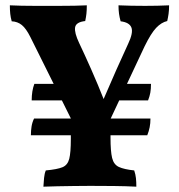

<svg xmlns="http://www.w3.org/2000/svg" viewBox="-20 -698 672 721"><path d="M395 -262V-181Q395 -130 401 -105Q407 -80 426.5 -71Q446 -62 484 -58Q489 -43 490.5 -29Q492 -15 492 3Q454 1 408 0.5Q362 0 319 0Q290 0 257.5 0.5Q225 1 195.5 1.5Q166 2 143 3Q144 -14 145.5 -30Q147 -46 152 -58Q195 -62 214.5 -70Q234 -78 240 -101.5Q246 -125 246 -176V-262ZM361 -179H283L94 -559Q78 -591 62 -604Q46 -617 24 -618Q20 -632 18.5 -646Q17 -660 17 -678Q36 -677 61 -676.5Q86 -676 111 -676Q136 -676 155 -676Q174 -676 202.5 -676Q231 -676 260 -676.5Q289 -677 306 -678Q306 -659 304.5 -646Q303 -633 300 -619Q265 -615 262 -595Q259 -575 277 -537Q297 -495 322.5 -437.5Q348 -380 372 -319H366Q393 -382 417 -436Q441 -490 461 -533Q481 -575 473.5 -594.5Q466 -614 433 -618Q429 -632 427 -646Q425 -660 425 -678Q447 -677 473 -676.5Q499 -676 525 -676Q548 -676 571 -676.5Q594 -677 615 -678Q615 -660 613 -646Q611 -632 608 -619Q586 -614 566.5 -593.5Q547 -573 523 -524ZM262 -321H99Q99 -339 101.5 -354.5Q104 -370 109 -383H239ZM257 -190H96Q96 -207 98.5 -223Q101 -239 108 -253H257ZM381 -253H545Q545 -235 542 -220Q539 -205 533 -190H381ZM415 -383H547Q547 -364 544.5 -350Q542 -336 536 -321H393Z"/></svg>

Font: Vollkorn
Style: Bold
Weight: 700
Designer: Friedrich Althausen
Foundry: Friedrich Althausen
Version: Version 5.000